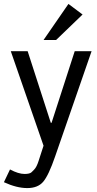

<svg xmlns="http://www.w3.org/2000/svg" viewBox="-49 -717 493 979"><path d="M-29 212 2 147Q45 170 76 170Q103 170 112 161L125 148Q138 135 148 103Q158 71 164 53.5Q170 36 173 26L6 -456H92L210 -91H214L332 -456H418L232 81Q199 177 171.5 209.5Q144 242 90 242Q36 242 -29 212ZM237 -513H173L300 -697L372 -643Z"/></svg>

Font: Average Sans
Style: Regular
Weight: 400
Designer: Eduardo Rodriguez Tunni
Foundry: Eduardo Rodriguez Tunni
Version: Version 1.001